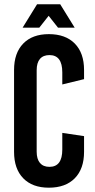

<svg xmlns="http://www.w3.org/2000/svg" viewBox="-20 -870 447 900"><path d="M330.1 -740.2H252L208 -795.9L164.1 -740.2H85.9L153.8 -850.1H262.2ZM209 -710Q287.1 -710 330.6 -665.8Q374 -621.6 374 -542V-499L272 -474.1V-530.8Q272 -611.8 211.9 -611.8Q182.6 -611.8 167.2 -593.8Q151.9 -575.7 151.9 -541V-159.2Q151.9 -124.5 167.2 -106.2Q182.6 -87.9 211.9 -87.9Q272 -87.9 272 -168.9V-247.1L374 -231.9V-158.2Q374 -78.6 330.6 -34.4Q287.1 9.8 209 9.8Q131.8 9.8 88.9 -34.4Q45.9 -78.6 45.9 -158.2V-542Q45.9 -621.6 88.9 -665.8Q131.8 -710 209 -710Z"/></svg>

Font: BaseOne
Style: Regular
Weight: 400
Designer: Domenico Catapano
Foundry: Design by Basse
Version: Version 1.000;PS 001.001;hotconv 1.0.56